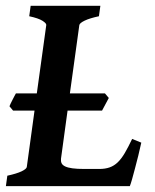

<svg xmlns="http://www.w3.org/2000/svg" viewBox="-24 -635 529 655"><path d="M458 -148.4Q453.6 -127.4 447.8 -104.2Q441.9 -81.1 436.5 -60.3Q431.2 -39.6 426.5 -23.4Q421.9 -7.3 418.9 0H-3.9L1 -35.6Q32.7 -42.5 49.6 -50.5Q66.4 -58.6 67.4 -65.4L93.8 -257.8H20.5L8.3 -272.5Q9.8 -276.4 12.5 -282.2Q15.1 -288.1 18.6 -294.4Q22 -300.8 24.9 -306.6Q27.8 -312.5 30.3 -316.4H101.6L133.8 -549.3Q134.8 -555.2 121.1 -564Q107.4 -572.8 75.7 -579.6L80.6 -615.2H318.4L313.5 -579.6Q281.7 -572.8 264.6 -564.5Q247.6 -556.2 246.6 -549.3L214.4 -316.4H334L347.2 -300.8L324.2 -257.8H206.5L184.1 -93.8Q183.1 -85 186 -78.4Q189 -71.8 198 -67.4Q207 -63 222.9 -60.8Q238.8 -58.6 263.7 -58.6H314.5Q335 -58.6 350.1 -64Q365.2 -69.3 377.7 -81.3Q390.1 -93.3 401.6 -112.8Q413.1 -132.3 426.8 -161.1Z"/></svg>

Font: Gentium Basic
Style: Bold Italic
Weight: 700
Italic angle: -8°
Designer: J. Victor Gaultney and Annie Olsen
Foundry: SIL International
Version: Version 1.102; 2013; Maintenance release